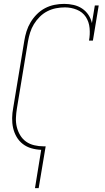

<svg xmlns="http://www.w3.org/2000/svg" viewBox="-20 -763 540 988"><path d="M160 205 192 8Q166 7 141.5 0Q117 -7 97.5 -22Q78 -37 65.5 -58.5Q53 -80 47.5 -104.5Q42 -129 42.5 -155.5Q43 -182 48 -208L105 -553Q109 -578 116.5 -602Q124 -626 137.5 -648.5Q151 -671 170 -690Q189 -709 212 -721Q235 -733 260 -738Q285 -743 310 -743Q335 -743 359 -737.5Q383 -732 402.5 -719Q422 -706 435 -686.5Q448 -667 453 -644L468 -735H488L458 -554H438Q444 -586 441 -618.5Q438 -651 421.5 -676Q405 -701 375.5 -713Q346 -725 314 -725Q291 -725 268 -720.5Q245 -716 223.5 -705Q202 -694 184.5 -676.5Q167 -659 154.5 -638.5Q142 -618 135 -595.5Q128 -573 124 -550L67 -205Q63 -181 62 -156.5Q61 -132 66.5 -109.5Q72 -87 84 -67Q96 -47 114.5 -34Q133 -21 156.5 -15.5Q180 -10 204 -10Q207 -10 209.5 -10Q212 -10 215 -10L179 205Z"/></svg>

Font: Iosevka Slab Thin
Style: Italic
Weight: 100
Italic angle: -9°
Monospace: yes
Designer: Belleve Invis
Foundry: Belleve Invis
Version: Version 11.1.1; ttfautohint (v1.8.3)